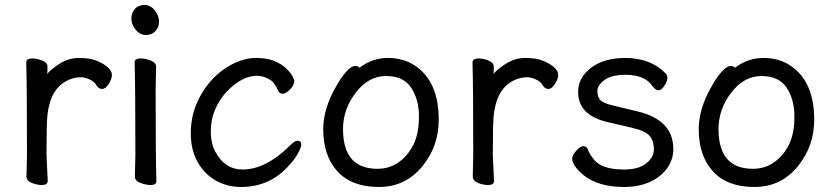

<svg xmlns="http://www.w3.org/2000/svg" viewBox="-20 -724 3327 768"><path d="M147 16.1Q127.9 16.1 106.9 7.6Q85.9 -1 85.9 -18.1L87.9 -106Q87.9 -367.2 85 -474.1Q85 -490.2 108.9 -490.2Q127.9 -490.2 148.9 -481.7Q169.9 -473.1 169.9 -458Q169.9 -436 168.9 -428.2Q180.2 -443.8 214.8 -466.8Q252.9 -492.2 295.9 -492.2Q337.9 -492.2 365 -481.7Q392.1 -471.2 409.9 -456.1Q427.7 -440.9 427.7 -423.8Q427.7 -408.2 414.8 -388.2Q401.9 -368.2 389.2 -368.2Q375 -368.2 367.2 -380.9Q357.9 -397.9 337.9 -406.5Q317.9 -415 304.2 -415Q264.2 -415 230 -390.1Q180.2 -354 169.9 -265.1Q166 -230 166 -106L170.9 0Q170.9 16.1 147 16.1Z M582.5 16.1Q563.5 16.1 541.5 7.6Q519.5 -1 519.5 -17.1L521.5 -105Q521.5 -368.2 518.6 -475.1Q518.6 -490.2 542.5 -490.2Q561.5 -490.2 583 -481.7Q604.5 -473.1 604.5 -457L602.5 -368.2Q602.5 -105 605.5 1Q605.5 16.1 582.5 16.1ZM505.4 -649.9Q505.4 -671.9 519.3 -688Q533.2 -704.1 558.6 -704.1Q582.5 -704.1 599.4 -682.1Q616.2 -660.2 616.2 -638.2Q616.2 -615.2 601.8 -599.6Q587.4 -584 563.5 -584Q539.6 -584 522.5 -605.5Q505.4 -627 505.4 -649.9Z M943.4 23.9Q889.2 23.9 843.8 -1.5Q798.3 -26.9 770.8 -75.4Q743.2 -124 743.2 -189.9Q743.2 -254.9 766.1 -308.8Q789.1 -362.8 826.7 -403.8Q864.3 -444.8 911.6 -468.5Q959 -492.2 1004.4 -492.2Q1048.3 -492.2 1077.1 -480Q1106 -467.8 1123.5 -451.4Q1141.1 -435.1 1149.2 -420.4Q1157.2 -405.8 1157.2 -400.9Q1157.2 -382.8 1140.1 -366Q1123 -349.1 1112.3 -349.1Q1100.1 -349.1 1095.2 -356.9Q1076.2 -395 1064.9 -401.9Q1037.1 -420.9 1008.3 -420.9Q947.3 -420.9 885.3 -356Q823.2 -286.1 823.2 -199.2Q823.2 -148.9 842.3 -115.2Q880.4 -45.9 950.2 -45.9Q1043.9 -45.9 1142.1 -144Q1159.2 -161.1 1169.9 -161.1Q1185.1 -161.1 1185.1 -146Q1185.1 -134.8 1170.7 -108.4Q1156.2 -82 1126 -51.8Q1053.2 23.9 943.4 23.9Z M1489.7 -48.8Q1537.1 -48.8 1574 -74.5Q1610.8 -100.1 1633.3 -144.5Q1655.8 -189 1655.8 -257.8Q1655.8 -326.2 1624.8 -373Q1593.8 -419.9 1523.9 -419.9Q1454.1 -419.9 1403.1 -353.5Q1352.1 -287.1 1352.1 -208Q1352.1 -48.8 1489.7 -48.8ZM1496.1 23.9Q1386.7 23.9 1329.8 -38.6Q1272.9 -101.1 1272.9 -207Q1272.9 -289.1 1323.7 -377Q1343.8 -414.1 1364.7 -437Q1385.7 -460 1399.9 -460Q1413.1 -460 1418 -453.1Q1469.7 -492.2 1531.7 -492.2Q1593.8 -492.2 1639.2 -461.9Q1734.9 -398.9 1734.9 -245.1Q1734.9 -141.1 1671.9 -62Q1604 23.9 1496.1 23.9Z M1932.1 16.1Q1913.1 16.1 1892.1 7.6Q1871.1 -1 1871.1 -18.1L1873 -106Q1873 -367.2 1870.1 -474.1Q1870.1 -490.2 1894 -490.2Q1913.1 -490.2 1934.1 -481.7Q1955.1 -473.1 1955.1 -458Q1955.1 -436 1954.1 -428.2Q1965.3 -443.8 2000 -466.8Q2038.1 -492.2 2081.1 -492.2Q2123 -492.2 2150.1 -481.7Q2177.2 -471.2 2195.1 -456.1Q2212.9 -440.9 2212.9 -423.8Q2212.9 -408.2 2200 -388.2Q2187 -368.2 2174.3 -368.2Q2160.2 -368.2 2152.3 -380.9Q2143.1 -397.9 2123 -406.5Q2103 -415 2089.4 -415Q2049.3 -415 2015.1 -390.1Q1965.3 -354 1955.1 -265.1Q1951.2 -230 1951.2 -106L1956.1 0Q1956.1 16.1 1932.1 16.1Z M2476.6 23.9Q2372.6 23.9 2313.5 -23.9Q2268.6 -62 2268.6 -89.8Q2268.6 -102.1 2284.7 -120.6Q2300.8 -139.2 2312.5 -139.2Q2325.7 -139.2 2330.6 -127.9Q2337.4 -108.9 2352.5 -89.8Q2383.8 -45.9 2475.6 -45.9Q2534.7 -45.9 2565.2 -70.6Q2595.7 -95.2 2595.7 -127.2Q2595.7 -159.2 2579.1 -179.7Q2562.5 -200.2 2511 -212.2Q2459.5 -224.1 2409.7 -235.8Q2292.5 -263.2 2292.5 -356Q2292.5 -397 2318.4 -428.2Q2373.5 -492.2 2479.5 -492.2Q2585.4 -492.2 2645.5 -426.8Q2649.4 -422.9 2649.4 -410.9Q2649.4 -398.9 2637.5 -380.9Q2625.5 -362.8 2614.7 -362.8Q2602.5 -362.8 2590.3 -378.9Q2560.5 -424.8 2481.4 -424.8Q2425.8 -424.8 2397.7 -403.8Q2369.6 -382.8 2369.6 -359.9Q2369.6 -335.9 2381.6 -323.5Q2393.6 -311 2432.6 -301.8L2528.3 -278.8Q2673.3 -245.1 2673.3 -127.9Q2673.3 -85.9 2648.9 -51.5Q2624.5 -17.1 2580.1 3.4Q2535.6 23.9 2476.6 23.9Z M2991.7 -48.8Q3039.1 -48.8 3075.9 -74.5Q3112.8 -100.1 3135.3 -144.5Q3157.7 -189 3157.7 -257.8Q3157.7 -326.2 3126.7 -373Q3095.7 -419.9 3025.9 -419.9Q2956.1 -419.9 2905 -353.5Q2854 -287.1 2854 -208Q2854 -48.8 2991.7 -48.8ZM2998 23.9Q2888.7 23.9 2831.8 -38.6Q2774.9 -101.1 2774.9 -207Q2774.9 -289.1 2825.7 -377Q2845.7 -414.1 2866.7 -437Q2887.7 -460 2901.9 -460Q2915 -460 2919.9 -453.1Q2971.7 -492.2 3033.7 -492.2Q3095.7 -492.2 3141.1 -461.9Q3236.8 -398.9 3236.8 -245.1Q3236.8 -141.1 3173.8 -62Q3106 23.9 2998 23.9Z"/></svg>

Font: LXGW WenKai GB Screen
Style: Regular
Weight: 400
Designer: LXGW / Fontworks Inc.
Foundry: LXGW / Fontworks Inc.
Version: Version 1.321;February 19, 2024;FontCreator 14.0.0.2901 64-b